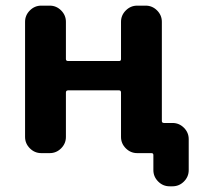

<svg xmlns="http://www.w3.org/2000/svg" viewBox="-20 -566 717 684"><path d="M222.7 -244.1Q214.8 -244.1 214.8 -236.3V-78.1Q214.8 -54.7 197.8 -37.6Q180.7 -20.5 157.2 -20.5H127Q103.5 -20.5 86.4 -37.6Q69.3 -54.7 69.3 -78.1V-488.3Q69.3 -511.7 86.4 -528.8Q103.5 -545.9 127 -545.9H157.2Q180.7 -545.9 197.8 -528.8Q214.8 -511.7 214.8 -488.3V-355.5Q214.8 -348.6 222.7 -348.6H404.3Q411.1 -348.6 411.1 -355.5V-488.3Q411.1 -511.7 428.2 -528.8Q445.3 -545.9 468.8 -545.9H499Q522.5 -545.9 539.6 -528.8Q556.6 -511.7 556.6 -488.3V-134.8Q556.6 -127.9 564.5 -127.9H594.7Q618.2 -127.9 635.3 -110.8Q652.3 -93.8 652.3 -70.3V40Q652.3 63.5 635.3 80.6Q618.2 97.7 594.7 97.7H584Q560.5 97.7 543.5 80.6Q526.4 63.5 526.4 40V-13.7Q526.4 -20.5 519.5 -20.5H504.9H468.8Q445.3 -20.5 428.2 -37.6Q411.1 -54.7 411.1 -78.1V-236.3Q411.1 -244.1 404.3 -244.1Z"/></svg>

Font: Gen Jyuu Gothic Bold
Style: Bold
Weight: 700
Designer: [Source Han Sans]
Ryoko NISHIZUKA  (kana & ideographs); Paul D. Hunt (Latin, Greek & Cyrillic); Wenlong ZHANG  (bopomofo
Version: Version 1.002.20150607